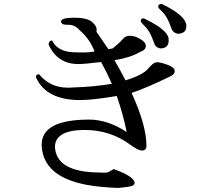

<svg xmlns="http://www.w3.org/2000/svg" viewBox="-20 -887 1040 944"><path d="M554 -415Q584 -330 603 -238Q509 -299 419 -299Q185 -299 185 -176Q185 -173 185 -169Q195 7 482 32Q541 37 561 37Q629 31 635 24Q642 17 642 14Q642 -18 544 -54Q539 -57 536 -54Q532 -52 511 -40Q508 -38 490 -38Q472 -38 434 -40Q256 -51 250 -165Q252 -248 396 -248Q523 -248 621 -175Q659 -147 678 -147Q700 -147 700 -170Q700 -271 627 -430Q702 -455 820 -513Q839 -522 839 -538Q839 -555 805 -568Q770 -581 752 -581Q734 -581 708 -549Q682 -518 597 -492Q573 -539 543 -591Q619 -603 668 -631Q697 -641 697 -661Q697 -682 659 -701Q639 -711 617 -711Q596 -711 581 -692Q566 -674 534 -649L513 -645Q471 -705 454 -731L455 -740Q457 -757 433 -779Q408 -800 344 -800Q280 -800 280 -781Q281 -777 285 -771Q289 -765 319 -765Q349 -765 373 -737Q421 -696 445 -634Q421 -629 391 -629Q362 -629 341 -630Q263 -633 236 -688Q220 -688 219 -668Q262 -572 366 -572Q394 -572 477 -582Q506 -530 530 -475Q442 -460 338 -457L322 -456Q318 -456 313 -456Q226 -456 172 -522Q157 -521 157 -510Q157 -507 158 -504Q209 -395 374 -395Q435 -395 554 -415ZM773 -649Q813 -652 809 -696Q806 -739 693 -794Q688 -797 684 -797Q671 -796 672 -782V-781Q674 -776 693 -757Q712 -739 728 -701L739 -672Q743 -660 754 -654Q765 -648 773 -649ZM896 -764Q891 -811 779 -866Q774 -868 770 -867Q757 -866 758 -852Q759 -847 778 -829Q797 -811 813 -773L824 -744Q829 -732 840 -726Q851 -720 858 -721Q899 -724 896 -764Z"/></svg>

Font: Sawarabi Mincho
Style: Regular
Weight: 400
Version: Version 1.082; ttfautohint (v1.8.4.7-5d5b)